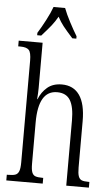

<svg xmlns="http://www.w3.org/2000/svg" viewBox="-62 -999 609 1040"><g transform="rotate(5 242.0 -479.0)"><path d="M13 -31H21Q47 -31 60 -36Q73 -41 79 -56.5Q85 -72 85 -105V-657Q85 -702 72 -715.5Q59 -729 26 -729H14V-760H144V-514Q144 -489 141 -453H143Q159 -493 189.5 -518.5Q220 -544 268 -544Q331 -544 364 -497Q397 -450 397 -356V-104Q397 -72 402.5 -56.5Q408 -41 420 -36Q432 -31 457 -31H462V0H339V-355Q339 -428 317.5 -464Q296 -500 246 -500Q144 -500 144 -327V-102Q144 -70 150 -55Q156 -40 169 -35.5Q182 -31 208 -31H211V0H13ZM111 -811Q131 -843 153 -885Q175 -927 186 -958H249Q261 -926 283 -884Q305 -842 324 -811V-798H302Q267 -837 250 -858.5Q233 -880 218 -908Q202 -880 185 -858.5Q168 -837 133 -798H111Z"/></g></svg>

Font: Noto Serif CondLight
Style: Regular
Weight: 300
Width: 3
Designer: Monotype Design Team
Foundry: Monotype Imaging Inc.
Version: Version 1.001